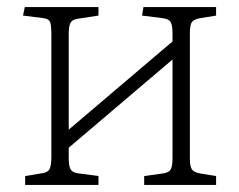

<svg xmlns="http://www.w3.org/2000/svg" viewBox="-20 -522 675 542"><path d="M51 0V-25L99 -33Q115 -35 120 -45Q125 -55 125 -81V-424Q125 -450 121.5 -459.5Q118 -469 101 -471L45 -478L50 -502H258V-478L199 -469Q184 -467 179 -457.5Q174 -448 174 -425V-156L467 -405V-428Q467 -451 461.5 -460Q456 -469 437 -471L381 -478L385 -502H590V-478L547 -471Q528 -468 522 -460Q516 -452 516 -429V-74Q516 -52 522 -43.5Q528 -35 547 -32L590 -25V0H387V-25L437 -32Q456 -34 461.5 -43Q467 -52 467 -75V-354L174 -105V-77Q174 -54 179 -44.5Q184 -35 199 -33L258 -25V0Z"/></svg>

Font: Literata ExtraLight
Style: Regular
Weight: 250
Designer: Latin by Veronika Burian and Jose Scaglione. Greek by Irene Vlachou. Cyrillic by Vera Evstafieva.
Foundry: TypeTogether
Version: Version 3.103;gftools[0.9.29]